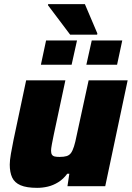

<svg xmlns="http://www.w3.org/2000/svg" viewBox="-20 -897 635 925"><path d="M159 8Q108 8 79 -4.5Q50 -17 38.5 -42Q27 -67 27 -104Q27 -124 32.5 -156Q38 -188 45 -222L106 -510H295L239 -248Q234 -224 230 -202.5Q226 -181 226 -171Q226 -158 230.5 -151.5Q235 -145 244 -143Q253 -141 267 -141Q288 -141 301 -145Q314 -149 322 -160Q330 -171 336.5 -191.5Q343 -212 349 -243L407 -510H595L487 0H305L314 -60H304Q285 -34 260.5 -19Q236 -4 210.5 2Q185 8 159 8ZM396 -585 422 -702H569L544 -585ZM177 -585 202 -702H351L325 -585ZM318 -730 211 -872 212 -877H389L449 -736L448 -730Z"/></svg>

Font: Saira Thin ExtraBold
Style: Italic
Weight: 800
Italic angle: -12°
Version: Version 1.101